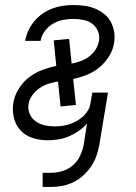

<svg xmlns="http://www.w3.org/2000/svg" viewBox="-20 -548 540 761"><path d="M149 193V137H180Q203 137 226 130.5Q249 124 268 108Q287 92 297.5 69.5Q308 47 312 24L325 -59Q311 -42 292 -29Q273 -16 253 -7.5Q233 1 211.5 4.5Q190 8 169 8Q139 8 110 -1Q81 -10 61.5 -31Q42 -52 35 -81.5Q28 -111 33 -141Q38 -170 54 -196Q70 -222 94.5 -241Q119 -260 147 -270.5Q175 -281 203 -287L193 -388L254 -394L264 -296Q281 -299 299 -305.5Q317 -312 332.5 -323.5Q348 -335 358.5 -351Q369 -367 372 -385Q376 -405 368.5 -423.5Q361 -442 346 -453.5Q331 -465 311 -469Q291 -473 270 -473Q250 -473 229.5 -469Q209 -465 190 -454Q171 -443 157.5 -424.5Q144 -406 141 -386H80V-387Q83 -407 92.5 -427Q102 -447 116 -464Q130 -481 149 -494Q168 -507 188 -514.5Q208 -522 229 -525Q250 -528 270 -528Q293 -528 315 -525Q337 -522 356.5 -514Q376 -506 392.5 -493Q409 -480 419 -461.5Q429 -443 432.5 -421.5Q436 -400 432 -377Q428 -350 412 -324.5Q396 -299 373.5 -280.5Q351 -262 324.5 -251.5Q298 -241 270 -235L281 -132L220 -126L210 -225Q191 -222 172 -216Q153 -210 136.5 -198.5Q120 -187 108 -170.5Q96 -154 93 -135Q90 -114 98 -96Q106 -78 121.5 -67Q137 -56 156.5 -51.5Q176 -47 197 -47Q211 -47 226 -49Q241 -51 255 -55.5Q269 -60 282.5 -67.5Q296 -75 307.5 -85Q319 -95 327.5 -108.5Q336 -122 338 -136L346 -181H408L374 24Q370 47 362.5 69Q355 91 341.5 111Q328 131 310 147.5Q292 164 270 174.5Q248 185 225.5 189Q203 193 180 193Z"/></svg>

Font: Iosevka Curly Light
Style: Italic
Weight: 300
Italic angle: -9°
Monospace: yes
Designer: Belleve Invis
Foundry: Belleve Invis
Version: Version 22.1.2; ttfautohint (v1.8.4)